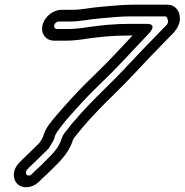

<svg xmlns="http://www.w3.org/2000/svg" viewBox="-20 -700 789 821"><path d="M224 -576C215.4 -576 209.7 -583.4 211.7 -592C213.7 -600.6 222.8 -608 231.4 -608H278.4C324.3 -608 365.5 -618.1 403.5 -621.1C448.2 -624.7 494 -630 539.4 -630H683.4C689.9 -630 692.8 -628.8 695.9 -620.6C703.5 -600.1 694.7 -595.6 673.5 -574C619.5 -518.9 563.2 -460.5 508 -401.2C477.4 -367.5 397.5 -291.7 363.5 -255.4C346.5 -237.1 334.7 -224.5 325.8 -214.9L301.6 -187.1C285 -169.6 276.9 -156.8 267.2 -145.1C259.2 -135.8 248.4 -123.2 244.4 -109.7C229.4 -59.2 195.8 -34.9 156.5 6.1C148.5 14.3 141.7 19.5 135.6 25.4L125.3 35.4C113.6 46.7 112 49.4 106 50.4C90.6 53 85.9 37.2 96 25C114.2 5.8 135.5 -12.4 157.2 -35.1C165.9 -44 176.5 -52.5 187.8 -65.1C189.5 -66.9 191.2 -69.4 192.1 -71.1L198.9 -83.1C203.4 -91.2 209.8 -98.8 211.9 -108C218.1 -134.6 236.5 -151.5 257.6 -180.1C263.6 -187.5 270.7 -195.7 279.2 -205.1L303.4 -232.1C338.6 -271.3 366.9 -301.2 414.6 -347.3C493.6 -422.9 546.9 -484.4 618 -558.2C618 -558.2 656.2 -598 607.1 -598H533.6C471.1 -598 411.2 -592 353.8 -583.7C325.4 -579.1 298.2 -576 271 -576ZM212.4 -526H259.4C290.3 -526 321.2 -529.6 350.3 -534.3C405 -542.2 463.1 -548 522 -548H546.7C492.3 -490.3 445.8 -438.8 383 -378.7C334.1 -331.5 304.1 -299.9 268.2 -259.9L244 -232.9C234.7 -222.5 226.6 -213.2 219.6 -204.6C203.4 -184.6 175.5 -157.5 163.1 -112.7C160.8 -108.8 157.8 -103.6 155.1 -98.9C146.8 -84.1 139.1 -80.4 123.9 -64.9C104.6 -44.7 82.9 -26.2 61.5 -3.5C16.6 43.9 43.4 109.8 103.3 99.6C129.7 95.2 146.7 77.7 157.7 66.1L166.4 57.7C173.3 51.9 181.5 44.4 189.8 35.9C222.3 1.9 271.3 -35.1 292.7 -103.7C294.7 -107.4 298.3 -112.5 303.8 -118.9C318.1 -136.2 325.6 -146.6 336.8 -159.5L361 -187.1C368.2 -194.9 381.2 -208.9 397.8 -226.6C428.7 -259.7 509.1 -335.9 542.7 -372.8C596.6 -430.7 651.1 -487.4 705.8 -543.2C732.1 -566.9 760.8 -603.2 744.6 -646.4C737 -666.8 719.2 -680 695 -680H551C501.8 -680 454.3 -674.5 410.9 -670.9C367.2 -667.5 327.9 -658 289.9 -658H242.9C206.6 -658 170.1 -628.4 161.7 -592C153.3 -555.7 176.1 -526 212.4 -526Z"/></svg>

Font: HoneyBee
Style: StrIt
Weight: 700
Foundry: Cannot Into Space Fonts
Version: Version 0.89